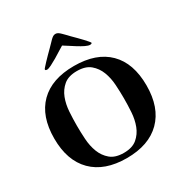

<svg xmlns="http://www.w3.org/2000/svg" viewBox="-190 -963 1058 1114"><g transform="rotate(-30 339.0 -406.0)"><path d="M30 -299Q30 -448 110 -527.5Q190 -607 339 -607Q488 -607 568 -527.5Q648 -448 648 -299Q648 -151 567.5 -70.5Q487 10 339 10Q191 10 110.5 -70.5Q30 -151 30 -299ZM181 -299Q181 -256 184 -208Q187 -160 202.5 -119.5Q218 -79 250 -52Q282 -25 339 -25Q396 -25 428 -52Q460 -79 475.5 -119.5Q491 -160 494 -208Q497 -256 497 -299Q497 -342 494 -390Q491 -438 475.5 -478.5Q460 -519 428 -546Q396 -573 339 -573Q282 -573 250 -546Q218 -519 202.5 -478.5Q187 -438 184 -390Q181 -342 181 -299ZM495 -674Q495 -669 491 -667.5Q487 -666 483 -666Q471 -666 451.5 -675.5Q432 -685 411 -698Q390 -711 370.5 -724Q351 -737 339 -744Q328 -738 308 -725Q288 -712 266 -699Q244 -686 224 -676Q204 -666 194 -666Q190 -666 186.5 -667.5Q183 -669 183 -674Q183 -676 191 -685Q199 -694 211.5 -707.5Q224 -721 239 -736Q254 -751 268 -765Q282 -779 292 -789.5Q302 -800 306 -804Q313 -811 321 -816.5Q329 -822 339 -822Q349 -822 357 -816.5Q365 -811 372 -804Q376 -801 386 -790Q396 -779 410 -765Q424 -751 439 -736Q454 -721 466.5 -707.5Q479 -694 487 -684.5Q495 -675 495 -674Z"/></g></svg>

Font: Gamine
Style: Bold
Weight: 700
Designer: Tapiwanashe Sebastian Garikayi
Version: Version 1.000